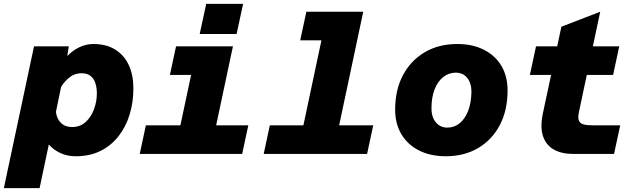

<svg xmlns="http://www.w3.org/2000/svg" viewBox="-74 -801 3344 999"><path d="M412 -572Q480 -572 526.5 -542.5Q573 -513 596.5 -461.5Q620 -410 620 -342Q620 -269 600.5 -205Q581 -141 542.5 -92Q504 -43 448.5 -15.5Q393 12 320 12Q276 12 240.5 -4.5Q205 -21 180 -49L132 178H-54L103 -560H284L276 -509Q303 -538 338.5 -555Q374 -572 412 -572ZM301 -140Q343 -140 371.5 -166Q400 -192 415 -232.5Q430 -273 430 -315Q430 -345 422 -369Q414 -393 396.5 -406.5Q379 -420 350 -420Q316 -420 289.5 -400Q263 -380 244 -349L217 -219Q221 -183 243 -161.5Q265 -140 301 -140Z M833 0 952 -560H1138L1019 0ZM653 0 685 -149H1218L1186 0ZM810 -411 842 -560H1045L1013 -411ZM965 -624 999 -781H1191L1157 -624Z M1473 0 1630 -740H1816L1659 0ZM1298 0 1330 -149H1868L1836 0ZM1488 -591 1520 -740H1723L1691 -591Z M2246 12Q2166 12 2106.5 -18Q2047 -48 2014.5 -102.5Q1982 -157 1982 -230Q1982 -334 2023 -410.5Q2064 -487 2136.5 -529.5Q2209 -572 2305 -572Q2385 -572 2444 -542Q2503 -512 2535 -458Q2567 -404 2567 -331Q2567 -227 2526.5 -150Q2486 -73 2413.5 -30.5Q2341 12 2246 12ZM2253 -137Q2290 -137 2318 -160Q2346 -183 2362 -225Q2378 -267 2379 -323Q2379 -368 2357 -395.5Q2335 -423 2298 -423Q2261 -423 2232 -400Q2203 -377 2187 -335.5Q2171 -294 2171 -237Q2171 -207 2181 -185Q2191 -163 2209.5 -150Q2228 -137 2253 -137Z M2909 0Q2848 0 2807.5 -23Q2767 -46 2751.5 -92Q2736 -138 2750 -208L2847 -662L3049 -740L2938 -217Q2932 -188 2938 -173.5Q2944 -159 2961.5 -154Q2979 -149 3007 -149H3153L3121 0ZM2683 -411 2715 -560H3148L3116 -411Z"/></svg>

Font: Azeret Mono Thin ExtraBold
Style: Italic
Weight: 800
Italic angle: -12°
Version: Version 1.002